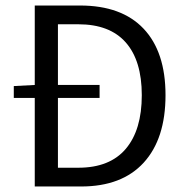

<svg xmlns="http://www.w3.org/2000/svg" viewBox="-20 -676 671 696"><path d="M30 -321V-364L106 -368V-656H270Q421 -656 500.5 -572Q580 -488 580 -331Q580 -173 501 -86.5Q422 0 274 0H106V-321ZM190 -68H264Q378 -68 436 -136.5Q494 -205 494 -331Q494 -456 436 -522Q378 -588 264 -588H190V-368H341V-321H190Z"/></svg>

Font: RibengUni
Style: Regular
Weight: 400
Designer: (1) Dr. Andrew Glass (Program Manager at Microsoft Corporation)
(2) Bivuti Chakma (Suz Moriz)
(3) Paul D. Hunt (Adobe Co
Foundry: Bivuti Chakma and Jyoti Chakma
Version: Version 1.2020